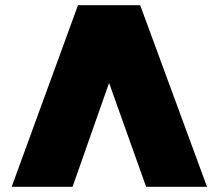

<svg xmlns="http://www.w3.org/2000/svg" viewBox="-20 -721 834 741"><path d="M779 0 521 -701H281L25 0H260L401 -401L544 0Z"/></svg>

Font: Montserrat-Arabic Black
Style: Regular
Weight: 900
Designer: Mohamed Gaber
Foundry: Kief Type Foundry
Version: Version 5.008;PS 005.008;hotconv 1.0.88;makeotf.lib2.5.64775